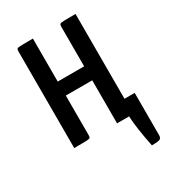

<svg xmlns="http://www.w3.org/2000/svg" viewBox="-164 -586 741 831"><g transform="rotate(-30 206.5 -171.0)"><path d="M348 158Q328 61 325 0H265V-215H133V-16Q133 -7 129.5 -4Q126 -1 106 -0.5Q86 0 51 0V-484Q51 -493 54.5 -496Q58 -499 78 -499.5Q98 -500 133 -500V-285H265V-484Q265 -493 269 -496Q273 -499 292.5 -499.5Q312 -500 346 -500V-76H397V135Q397 150 387.5 154Q378 158 348 158Z"/></g></svg>

Font: Yanone Kaffeesatz
Style: Regular
Weight: 400
Designer: Yanone (Cyrillic: Daniel Pouzeot & Huerta Tipografica)
Foundry: Yanone
Version: Version 1.100;PS 001.100;hotconv 1.0.70;makeotf.lib2.5.58329